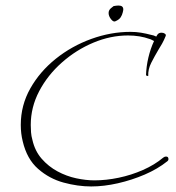

<svg xmlns="http://www.w3.org/2000/svg" viewBox="-20 -635 636 693"><path d="M309 38Q261 38 209.5 24Q158 10 117.5 -25.5Q77 -61 62 -125Q55 -153 55 -184Q55 -255 89.5 -316Q124 -377 181.5 -423Q239 -469 309.5 -494.5Q380 -520 451 -520Q471 -520 489 -517Q507 -514 526 -509Q534 -508 544 -503L547 -508L549 -511Q554 -517 563 -517Q570 -517 575 -513.5Q580 -510 578 -505Q572 -490 565 -477.5Q558 -465 551 -454Q538 -432 526 -408.5Q514 -385 515 -361Q515 -360 512 -361Q509 -362 507 -363Q508 -395 515.5 -427Q523 -459 536 -487L524 -493Q523 -493 522.5 -493.5Q522 -494 521 -494Q485 -507 442 -507Q379 -507 317 -481Q255 -455 203.5 -409.5Q152 -364 121.5 -306Q91 -248 91 -184Q91 -171 92 -157.5Q93 -144 97 -130Q106 -90 130.5 -62Q155 -34 187.5 -16.5Q220 1 255 8.5Q290 16 321 16Q363 16 408.5 6.5Q454 -3 496 -21.5Q538 -40 569 -66Q574 -70 579 -70Q588 -70 588 -61Q588 -56 584 -53Q549 -25 502.5 -5Q456 15 405.5 26.5Q355 38 309 38ZM396 -558Q389 -555 380.5 -566Q372 -577 372 -588Q372 -598 380 -605Q388 -612 390 -613Q395 -614 399.5 -614.5Q404 -615 408 -615Q425 -615 425 -601Q425 -598 423 -590Q421 -581 415.5 -572.5Q410 -564 396 -558Z"/></svg>

Font: Fuggles
Style: Regular
Weight: 400
Designer: Rob Leuschke
Foundry: Robert E. Leuschke
Version: Version 1.100; ttfautohint (v1.8.3)